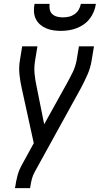

<svg xmlns="http://www.w3.org/2000/svg" viewBox="-20 -770 540 995"><path d="M57 205 59 198Q63 169 70.5 140.5Q78 112 93 85L155 -28L93 -311Q85 -346 81 -382.5Q77 -419 83 -457L95 -530H174L162 -457Q156 -423 159 -390Q162 -357 169 -325L209 -126L330 -344Q337 -358 344.5 -371.5Q352 -385 358.5 -399Q365 -413 369.5 -427.5Q374 -442 377 -457L389 -530H467L455 -457Q449 -419 433 -382.5Q417 -346 398 -311L161 119Q150 138 145 158Q140 178 137 198L136 205ZM295 -610Q275 -610 255.5 -613Q236 -616 218.5 -623.5Q201 -631 187 -643.5Q173 -656 165 -673Q157 -690 156 -710Q155 -730 159 -750H237Q235 -735 238 -720.5Q241 -706 251.5 -696.5Q262 -687 276.5 -683.5Q291 -680 306 -680Q322 -680 337.5 -683.5Q353 -687 366.5 -696.5Q380 -706 388 -720Q396 -734 399 -750H477Q474 -729 466 -709.5Q458 -690 445 -673Q432 -656 414 -643.5Q396 -631 376 -623.5Q356 -616 335.5 -613Q315 -610 295 -610Z"/></svg>

Font: Iosevka Curly Oblique
Style: Regular
Weight: 400
Italic angle: -9°
Monospace: yes
Designer: Belleve Invis
Foundry: Belleve Invis
Version: Version 11.1.0; ttfautohint (v1.8.3)